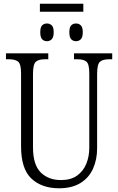

<svg xmlns="http://www.w3.org/2000/svg" viewBox="-20 -1000 634 1030"><path d="M194 -937V-980H427V-937ZM232 -779Q216 -779 206 -789.5Q196 -800 196 -827Q196 -854 206 -864Q216 -874 232 -874Q247 -874 257.5 -864Q268 -854 268 -827Q268 -800 257.5 -789.5Q247 -779 232 -779ZM388 -779Q372 -779 362 -789.5Q352 -800 352 -827Q352 -854 362 -864Q372 -874 388 -874Q403 -874 413.5 -864Q424 -854 424 -827Q424 -800 413.5 -789.5Q403 -779 388 -779ZM297 10Q204 10 148.5 -42Q93 -94 93 -215V-606Q93 -656 77.5 -669Q62 -682 29 -682H12V-714H239V-682H220Q187 -682 172 -668.5Q157 -655 157 -603V-210Q157 -116 198.5 -75Q240 -34 307 -34Q360 -34 393.5 -58Q427 -82 443 -121.5Q459 -161 459 -207V-606Q459 -656 444 -669Q429 -682 396 -682H377V-714H582V-682H565Q531 -682 516 -668.5Q501 -655 501 -603V-205Q501 -143 478.5 -94Q456 -45 410.5 -17.5Q365 10 297 10Z"/></svg>

Font: Noto Serif Condensed Light
Style: Regular
Weight: 300
Width: 3
Designer: Monotype Design Team
Foundry: Monotype Imaging Inc.
Version: Version 2.013